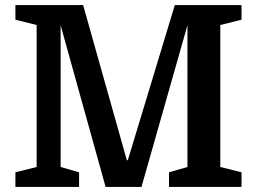

<svg xmlns="http://www.w3.org/2000/svg" viewBox="-20 -740 1017 760"><path d="M486 -106 672 -720H936V-662L852 -641V-79L936 -58V0H649V-58L722 -79V-640L540 0H398L220 -640V-79L293 -58V0H41V-58L125 -79V-641L41 -662V-720H309L482 -106Z"/></svg>

Font: Domine
Style: Bold
Weight: 700
Designer: Pablo Impallari, Rodrigo Fuenzalida, Brenda Gallo
Foundry: Pablo Impallari, Rodrigo Fuenzalida, Brenda Gallo
Version: Version 2.000